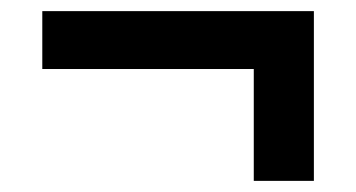

<svg xmlns="http://www.w3.org/2000/svg" viewBox="-20 -459 640 345"><path d="M436 -134V-335H56V-439H544V-134Z"/></svg>

Font: Nunito Sans 10pt ExtraBold
Style: Regular
Weight: 800
Designer: Vernon Adams
Foundry: Vernon Adams
Version: Version 3.101;gftools[0.9.27]